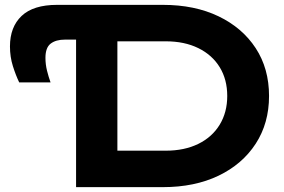

<svg xmlns="http://www.w3.org/2000/svg" viewBox="-20 -770 1168 790"><path d="M215 -750H650Q781 -750 879 -703Q977 -656 1032 -572Q1087 -488 1087 -375Q1087 -263 1032 -178.5Q977 -94 879 -47Q781 0 650 0H293V-670L343 -607H247Q210 -607 188.5 -590.5Q167 -574 167 -532Q167 -505 173.5 -479Q180 -453 188 -431H59Q45 -460 33 -498Q21 -536 21 -579Q21 -659 69 -704.5Q117 -750 215 -750ZM463 -67 377 -150H662Q739 -150 796 -178Q853 -206 884 -257Q915 -308 915 -375Q915 -443 884 -493.5Q853 -544 796 -572Q739 -600 662 -600H396L463 -670Z"/></svg>

Font: Unbounded Medium
Style: Regular
Weight: 500
Designer: Luke Prowse, Jean-Baptiste Morizot, Fátima Lázaro, Florian Runge
Foundry: NaN
Version: Version 1.700